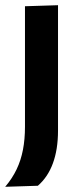

<svg xmlns="http://www.w3.org/2000/svg" viewBox="-24 -522 314 738"><path d="M-4 196Q23 164 39.8 129Q56.5 94 64.2 53.8Q72 13.5 72 -35V-217V-267Q72 -315 72 -353.8Q72 -392.5 72 -427.2Q72 -462 72 -498L199 -502Q199 -465.5 199 -430Q199 -394.5 199 -355.2Q199 -316 199 -267Q199 -214.5 199 -172.5Q199 -130.5 199 -94Q199 -57.5 199 -20.5Q199 16.5 194 48Q189 79.5 179.2 106Q169.5 132.5 155 154Q140.5 175.5 121.5 192Z"/></svg>

Font: Commissioner Thin SemiBold
Style: Regular
Weight: 600
Version: Version 1.000